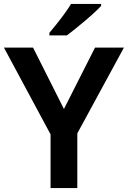

<svg xmlns="http://www.w3.org/2000/svg" viewBox="-20 -956 650 976"><path d="M305 -402 463 -714H610L373 -278V0H237V-273L0 -714H148ZM494 -926Q481 -912 459.5 -892Q438 -872 412.5 -850.5Q387 -829 363 -809.5Q339 -790 320 -776H231V-789Q247 -808 267.5 -833.5Q288 -859 308 -886.5Q328 -914 341 -936H494Z"/></svg>

Font: Noto Sans Oriya SemiBold
Style: Regular
Weight: 600
Version: Version 2.003